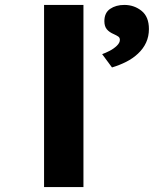

<svg xmlns="http://www.w3.org/2000/svg" viewBox="-20 -760 625 780"><path d="M159 0V-740H319V0ZM435 -486 395 -540Q409 -545 425.5 -553.5Q442 -562 454.5 -574Q467 -586 467 -598Q467 -607 460.5 -611.5Q454 -616 443 -621Q424 -629 414 -641Q404 -653 404 -674Q404 -708 427.5 -724Q451 -740 485 -740Q525 -740 555 -716Q585 -692 585 -642Q585 -612 573.5 -587Q562 -562 540.5 -542Q519 -522 492 -508.5Q465 -495 435 -486Z"/></svg>

Font: Lexend Mega
Style: Bold
Weight: 700
Version: Version 1.007